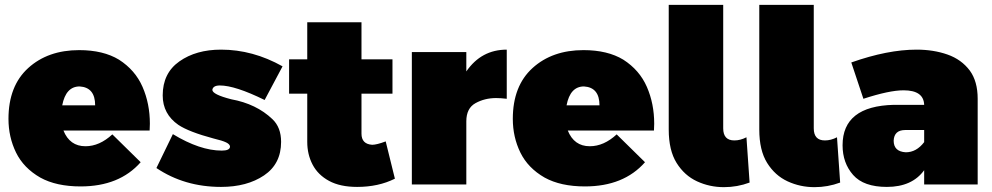

<svg xmlns="http://www.w3.org/2000/svg" viewBox="-20 -762 4098 793"><path d="M313 8Q212.5 8 146.5 -28.5Q77.5 -68 46.2 -132Q15 -196 15 -271Q15 -407 96.5 -481Q178 -555 307 -555Q406.5 -555 471.5 -515.5Q538.5 -472.5 568.8 -403Q599 -333.5 599 -251L598 -223H242Q268 -158 333 -158Q391 -158 444 -207L561 -92Q473 8 313 8ZM373 -327Q373 -401 309 -405Q252 -405 237 -327Z M893 10Q742 10 626 -68L694 -208Q806 -140 896 -140Q929 -140 930 -156Q930 -166 914 -173.8Q898 -181.5 862 -190Q761 -217 717 -246Q652 -291 652 -368Q652 -460 721 -508.5Q790 -557 893 -557Q1024 -557 1147 -488L1073 -349Q951 -409 888 -409Q860 -409 857 -391Q857 -372 935 -352Q1039 -333 1105 -270Q1141 -236 1141 -176Q1141 -85 1070.5 -37.5Q1000 10 893 10Z M1455 10Q1385 10 1339.2 -14.8Q1293.5 -39.5 1271.2 -81.8Q1249 -124 1249 -176V-375H1174V-517H1249V-670H1473V-517H1601V-375H1473V-210Q1473 -167 1517 -164Q1536 -164 1573 -178L1611 -24Q1543 10 1455 10Z M1906 0H1681V-547H1906V-467Q1968 -557 2073 -557V-354Q2049 -357 2029 -357Q1982 -357 1944 -336Q1906 -315 1906 -261Z M2396 8Q2295.5 8 2229.5 -28.5Q2160.5 -68 2129.2 -132Q2098 -196 2098 -271Q2098 -407 2179.5 -481Q2261 -555 2390 -555Q2489.5 -555 2554.5 -515.5Q2621.5 -472.5 2651.8 -403Q2682 -333.5 2682 -251L2681 -223H2325Q2351 -158 2416 -158Q2474 -158 2527 -207L2644 -92Q2556 8 2396 8ZM2456 -327Q2456 -401 2392 -405Q2335 -405 2320 -327Z M2970 11Q2911 11 2859 -13Q2807 -37 2774.5 -89Q2742 -141 2742 -227V-742H2967V-232Q2967 -182 3013 -182Q3038 -182 3063 -195L3076 -8Q3025 11 2970 11Z M3344 11Q3285 11 3233 -13Q3181 -37 3148.5 -89Q3116 -141 3116 -227V-742H3341V-232Q3341 -182 3387 -182Q3412 -182 3437 -195L3450 -8Q3399 11 3344 11Z M3643 10Q3547 10 3503.5 -39.5Q3460 -89 3460 -162Q3460 -324 3672 -329H3797Q3795 -389 3712 -389Q3653 -389 3546 -354L3496 -504Q3646 -557 3766 -557Q3835.5 -557 3893.2 -536.8Q3951 -516.5 3985.5 -470.5Q4018 -426 4018 -354V0H3797V-59Q3747 10 3643 10ZM3721 -133Q3765 -133 3797 -175V-225H3719Q3673 -225 3671 -181Q3671 -136 3721 -133Z"/></svg>

Font: Argentum Novus Black
Style: Regular
Weight: 900
Designer: Julieta Ulanovsky (font) & Cristiano Sobral (main changes)
Foundry: Julieta Ulanovsky (font) & Cristiano Sobral (main changes)
Version: Version 3.00;November 27, 2020;FontCreator 13.0.0.2655 64-bi